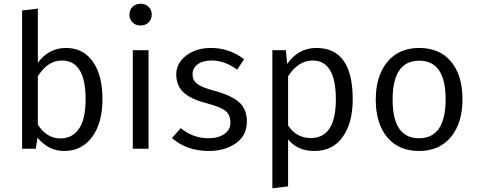

<svg xmlns="http://www.w3.org/2000/svg" viewBox="-20 -794 2548 1025"><path d="M303 -55Q366 -55 401.5 -106.5Q437 -158 437 -264Q437 -471 310 -471Q235 -471 182 -387V-128Q230 -55 303 -55ZM333 -538Q423 -538 475 -466Q527 -394 527 -264Q527 -138 472 -63Q417 12 322 12Q239 12 180 -59L171 0H98V-738L182 -748V-459Q240 -538 333 -538Z M773 0H689V-526H773ZM730 -774Q757 -774 773.5 -757.5Q790 -741 790 -716Q790 -691 773.5 -674.5Q757 -658 730 -658Q704 -658 687.5 -674.5Q671 -691 671 -716Q671 -741 687.5 -757.5Q704 -774 730 -774Z M1107 -538Q1204 -538 1283 -478L1246 -422Q1180 -471 1110 -471Q1063 -471 1035.5 -451Q1008 -431 1008 -397Q1008 -364 1033.5 -345.5Q1059 -327 1125 -309Q1213 -286 1255.5 -249Q1298 -212 1298 -146Q1298 -70 1239 -29Q1180 12 1095 12Q977 12 898 -57L945 -110Q1010 -56 1093 -56Q1145 -56 1177.5 -78.5Q1210 -101 1210 -138Q1210 -181 1184 -202Q1158 -223 1079 -244Q995 -266 958 -302.5Q921 -339 921 -396Q921 -457 974 -497.5Q1027 -538 1107 -538Z M1639 -57Q1773 -57 1773 -264Q1773 -471 1649 -471Q1573 -471 1518 -387V-124Q1563 -57 1639 -57ZM1669 -538Q1863 -538 1863 -264Q1863 -139 1810 -63.5Q1757 12 1658 12Q1568 12 1518 -50V201L1434 211V-526H1506L1513 -453Q1573 -538 1669 -538Z M2218 -470Q2076 -470 2076 -262Q2076 -56 2217 -56Q2359 -56 2359 -264Q2359 -470 2218 -470ZM2218 -538Q2328 -538 2388.5 -464.5Q2449 -391 2449 -264Q2449 -138 2387.5 -63Q2326 12 2217 12Q2108 12 2047 -61.5Q1986 -135 1986 -262Q1986 -388 2047.5 -463Q2109 -538 2218 -538Z"/></svg>

Font: FiraSans
Style: Regular
Weight: 350
Designer: Carrois Corporate & Edenspiekermann AG
Foundry: Carrois Corporate GbR & Edenspiekermann AG
Version: Version 3.106;PS 003.106;hotconv 1.0.70;makeotf.lib2.5.58329